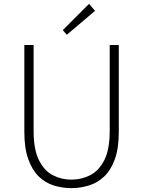

<svg xmlns="http://www.w3.org/2000/svg" viewBox="-20 -961 740 994"><path d="M349 13Q303 13 259 -0.5Q215 -14 181 -47Q147 -80 126.5 -136.5Q106 -193 106 -278V-728H154V-284Q154 -187 181.5 -132Q209 -77 253.5 -54Q298 -31 349 -31Q402 -31 447 -54Q492 -77 520 -132Q548 -187 548 -284V-728H595V-278Q595 -193 574.5 -136.5Q554 -80 519 -47Q484 -14 439.5 -0.5Q395 13 349 13ZM326 -781 305 -805 441 -941 472 -905Z"/></svg>

Font: Noto Sans KR Thin ExtraLight
Style: Regular
Weight: 250
Version: Version 2.004-H2;hotconv 1.0.118;makeotfexe 2.5.65603